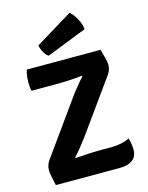

<svg xmlns="http://www.w3.org/2000/svg" viewBox="-136 -1017 848 1101"><g transform="rotate(-15 288.5 -467.0)"><path d="M284 -465Q298.5 -485.5 321.8 -514Q345 -542.5 364.5 -564L361.5 -567Q344.5 -565 324 -563.2Q303.5 -561.5 282 -560.5Q260.5 -559.5 241 -559Q221.5 -558.5 207 -558.5H61Q57.5 -572 56.5 -584.5Q55.5 -597 55.5 -609.5Q55.5 -629.5 58 -646.8Q60.5 -664 65.5 -683H504Q514 -647.5 518.5 -629.2Q523 -611 524 -603Q525 -595 525 -589Q525 -576 521.5 -562.8Q518 -549.5 508 -535L281.5 -219.5Q266.5 -199 244.5 -171.8Q222.5 -144.5 203 -123.5L206 -120.5Q238.5 -123 280 -125.2Q321.5 -127.5 352 -127.5H414.5Q451.5 -127.5 479.8 -134Q508 -140.5 528 -150Q532 -136 535.2 -117.5Q538.5 -99 538.5 -81Q538.5 -40 510.5 -20Q482.5 0 438 0H55.5Q48 -33.5 44.5 -51Q41 -68.5 40 -77Q39 -85.5 39 -92Q39 -106 43.5 -121.2Q48 -136.5 57.5 -149ZM387 -934Q405 -920 424.2 -886.8Q443.5 -853.5 446 -821L208.5 -727.5Q192.5 -736 180.8 -758Q169 -780 166 -799.5Z"/></g></svg>

Font: Signika Negative Light
Style: Bold
Weight: 700
Version: Version 2.001